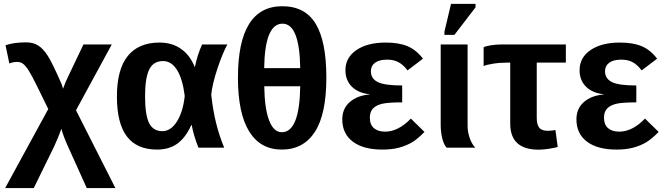

<svg xmlns="http://www.w3.org/2000/svg" viewBox="-20 -756 3408 983"><path d="M113.8 -539.1Q149.9 -539.1 175.3 -523.2Q200.7 -507.3 224.4 -470.7Q248 -434.1 295.9 -324.2L302.7 -301.8Q315.4 -337.9 331.5 -369.6L407.2 -528.3H552.2L369.1 -191.4L570.8 207H424.3L329.1 -3.9Q306.2 -53.7 293.9 -96.7Q289.6 -82.5 276.9 -51.5Q264.2 -20.5 257.3 -6.3L152.8 207H6.3L227.1 -197.8L168.9 -316.4Q143.1 -369.1 127.4 -394Q111.8 -418.9 98.6 -429Q85.4 -439 67.4 -439Q47.4 -439 27.8 -431.2L8.3 -524.4Q49.8 -539.1 113.8 -539.1Z M959.5 -115.7Q929.2 -49.8 887.2 -20Q845.2 9.8 784.2 9.8Q680.7 9.8 629.6 -57.4Q578.6 -124.5 578.6 -261.7Q578.6 -400.4 634 -469.2Q689.5 -538.1 796.9 -538.1Q860.8 -538.1 907 -505.6Q953.1 -473.1 976.6 -413.6H978Q990.2 -474.1 1014.6 -528.3H1144Q1119.6 -483.9 1093.5 -405.8Q1067.4 -327.6 1061.5 -271.5Q1077.1 -120.6 1127.9 0H996.1Q972.2 -58.6 961.4 -115.7ZM722.7 -263.2Q722.7 -167.5 743.4 -126Q764.2 -84.5 811 -84.5Q854.5 -84.5 885.7 -133.8Q917 -183.1 925.8 -264.6Q915 -351.6 886.5 -397.5Q857.9 -443.4 814.9 -443.4Q765.1 -443.4 743.9 -399.9Q722.7 -356.4 722.7 -263.2Z M1650.9 -357.9Q1650.9 -171.9 1592.3 -81.1Q1533.7 9.8 1422.4 9.8Q1313 9.8 1255.6 -83.3Q1198.2 -176.3 1198.2 -357.9Q1198.2 -724.1 1425.3 -724.1Q1542 -724.1 1596.4 -634Q1650.9 -543.9 1650.9 -357.9ZM1422.9 -79.1Q1513.7 -79.1 1517.1 -314.5H1333Q1334.5 -200.7 1357.7 -139.9Q1380.9 -79.1 1422.9 -79.1ZM1426.3 -634.8Q1335.9 -634.8 1332.5 -407.2H1517.1Q1513.7 -634.8 1426.3 -634.8Z M1951.7 -82Q2019 -82 2083.5 -148.9L2153.3 -80.6Q2117.7 -43.9 2088.6 -26.9Q2059.6 -9.8 2022.9 0Q1986.3 9.8 1937.5 9.8Q1840.3 9.8 1786.4 -30.8Q1732.4 -71.3 1732.4 -145Q1732.4 -200.2 1770.8 -233.6Q1809.1 -267.1 1873 -272.5V-273.4Q1814.9 -279.3 1781.7 -312Q1748.5 -344.7 1748.5 -396.5Q1748.5 -461.4 1804.9 -499.8Q1861.3 -538.1 1955.1 -538.1Q2022 -538.1 2066.4 -519.5Q2110.8 -501 2145.5 -455.6L2066.4 -395.5Q2045.9 -423.3 2021.2 -437Q1996.6 -450.7 1962.9 -450.7Q1921.9 -450.7 1900.4 -434.8Q1878.9 -418.9 1878.9 -391.1Q1878.9 -354 1913.3 -336.2Q1947.8 -318.4 2039.1 -318.4V-231.9Q1966.8 -231.9 1936.3 -224.6Q1905.8 -217.3 1889.6 -200.4Q1873.5 -183.6 1873.5 -153.3Q1873.5 -118.2 1894.3 -100.1Q1915 -82 1951.7 -82Z M2266.6 0Q2252 -15.6 2244.1 -48.6Q2236.3 -81.5 2236.3 -115.2V-528.3H2374V-110.8Q2374 -81.5 2384.5 -50.5Q2395 -19.5 2413.1 0ZM2255.4 -577.6V-593.8L2289.1 -736.3H2414.6V-718.3L2306.6 -577.6Z M2579.1 -435.5Q2539.1 -435.5 2502.9 -429.7Q2466.8 -423.8 2456.1 -417.5V-514.2Q2467.8 -520 2493.9 -524.2Q2520 -528.3 2545.4 -528.3H2877V-435.5H2728V-152.3Q2728 -118.7 2740.5 -102.5Q2752.9 -86.4 2784.2 -86.4Q2802.7 -86.4 2823.7 -90.3L2835.4 -3.4Q2817.9 1.5 2788.8 5.9Q2759.8 10.3 2738.3 10.3Q2592.3 10.3 2592.3 -122.6V-435.5Z M3150.4 -82Q3217.8 -82 3282.2 -148.9L3352.1 -80.6Q3316.4 -43.9 3287.4 -26.9Q3258.3 -9.8 3221.7 0Q3185.1 9.8 3136.2 9.8Q3039.1 9.8 2985.1 -30.8Q2931.2 -71.3 2931.2 -145Q2931.2 -200.2 2969.5 -233.6Q3007.8 -267.1 3071.8 -272.5V-273.4Q3013.7 -279.3 2980.5 -312Q2947.3 -344.7 2947.3 -396.5Q2947.3 -461.4 3003.7 -499.8Q3060.1 -538.1 3153.8 -538.1Q3220.7 -538.1 3265.1 -519.5Q3309.6 -501 3344.2 -455.6L3265.1 -395.5Q3244.6 -423.3 3220 -437Q3195.3 -450.7 3161.6 -450.7Q3120.6 -450.7 3099.1 -434.8Q3077.6 -418.9 3077.6 -391.1Q3077.6 -354 3112.1 -336.2Q3146.5 -318.4 3237.8 -318.4V-231.9Q3165.5 -231.9 3135 -224.6Q3104.5 -217.3 3088.4 -200.4Q3072.3 -183.6 3072.3 -153.3Q3072.3 -118.2 3093 -100.1Q3113.8 -82 3150.4 -82Z"/></svg>

Font: Arial
Style: Bold
Weight: 700
Designer: Steve Matteson
Foundry: Ascender Corporation
Version: Version 2.00.3